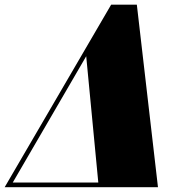

<svg xmlns="http://www.w3.org/2000/svg" viewBox="-38 -784 772 804"><path d="M-18.5 0 427.5 -764.5H535L623.5 0H375.5L323 -548.5L4 0ZM-4.5 0 0 -19.5H520L515.5 0Z"/></svg>

Font: Bodoni Moda 11pt Black
Style: Italic
Weight: 900
Italic angle: -13°
Designer: Owen Earl
Foundry: indestructible type
Version: Version 2.004